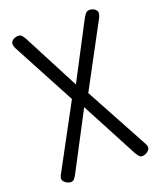

<svg xmlns="http://www.w3.org/2000/svg" viewBox="-137 -819 756 906"><g transform="rotate(-20 241.5 -366.0)"><path d="M63 1Q54 1 44.5 -3.5Q35 -8 29 -15Q23 -22 23 -31Q23 -38 28 -47L200 -366L31 -683Q25 -695 25 -704Q25 -713 30.5 -719.5Q36 -726 44.5 -729.5Q53 -733 63 -733Q76 -733 84 -722Q92 -711 98 -699L241 -424L385 -699Q391 -711 399.5 -722Q408 -733 420 -733Q430 -733 438.5 -729.5Q447 -726 452.5 -719.5Q458 -713 458 -704Q458 -695 452 -683L282 -366L455 -47Q460 -38 460 -31Q460 -22 454 -15Q448 -8 439 -3.5Q430 1 420 1Q410 1 402 -9.5Q394 -20 389 -30L241 -310L94 -30Q89 -20 81.5 -9.5Q74 1 63 1Z"/></g></svg>

Font: Dosis
Style: Regular
Weight: 400
Designer: EdgarTolentino, PabloImpallari, IginoMarini
Foundry: EdgarTolentino, PabloImpallari, IginoMarini
Version: Version 3.001; ttfautohint (v1.8.2)